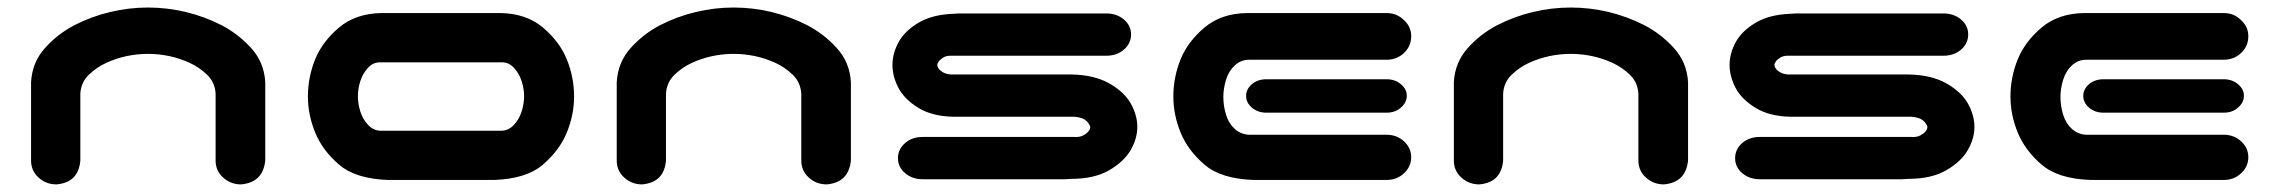

<svg xmlns="http://www.w3.org/2000/svg" viewBox="-20 -480 6043 510"><path d="M373 -460Q423.8 -460 473.1 -448.2Q522.5 -436.5 567.4 -413.6Q612.3 -390.6 647 -352.5Q681.6 -314.5 684.6 -261.7V-220.7V-53.7Q678.7 4.9 620.1 9.8Q592.8 9.8 572.8 -8.3Q552.7 -26.4 552.7 -53.7V-96.7V-231.4Q550.8 -261.7 529.8 -281.7Q508.8 -301.8 482.9 -313.5Q457 -325.2 429.2 -331.1Q401.4 -336.9 373 -336.9Q344.7 -336.9 316.9 -331.1Q289.1 -325.2 263.2 -313.5Q237.3 -301.8 216.3 -281.7Q195.3 -261.7 193.4 -231.4V-96.7V-53.7Q188.5 4.9 129.9 9.8Q102.5 9.8 82.5 -8.3Q62.5 -26.4 62.5 -53.7V-220.7V-261.7Q65.4 -314.5 99.6 -352.5Q133.8 -390.6 178.7 -413.6Q223.6 -436.5 272.9 -448.2Q322.3 -460 373 -460Z M1010.7 -2Q924.8 -4.9 880.9 -42.5Q836.9 -80.1 817.4 -127.4Q797.9 -174.8 797.9 -223.6Q797.9 -274.4 816.9 -321.8Q835.9 -369.1 880.4 -406.7Q924.8 -444.3 993.2 -445.3H1309.6Q1377.9 -444.3 1422.4 -406.7Q1466.8 -369.1 1485.8 -321.8Q1504.9 -274.4 1504.9 -223.6Q1504.9 -174.8 1485.4 -127.4Q1465.8 -80.1 1421.9 -42.5Q1377.9 -4.9 1292 -2ZM989.3 -314.5Q970.7 -314.5 957 -299.3Q943.4 -284.2 937 -264.2Q930.7 -244.1 930.7 -224.6Q930.7 -204.1 937 -184.1Q943.4 -164.1 957 -148.9Q970.7 -133.8 989.3 -132.8H1313.5Q1332 -133.8 1345.7 -148.9Q1359.4 -164.1 1365.7 -184.1Q1372.1 -204.1 1372.1 -224.6Q1372.1 -244.1 1365.7 -264.2Q1359.4 -284.2 1345.7 -299.3Q1332 -314.5 1313.5 -314.5Z M1928.7 -460Q1979.5 -460 2028.8 -448.2Q2078.1 -436.5 2123 -413.6Q2168 -390.6 2202.6 -352.5Q2237.3 -314.5 2240.2 -261.7V-220.7V-53.7Q2234.4 4.9 2175.8 9.8Q2148.4 9.8 2128.4 -8.3Q2108.4 -26.4 2108.4 -53.7V-96.7V-231.4Q2106.4 -261.7 2085.4 -281.7Q2064.5 -301.8 2038.6 -313.5Q2012.7 -325.2 1984.9 -331.1Q1957 -336.9 1928.7 -336.9Q1900.4 -336.9 1872.6 -331.1Q1844.7 -325.2 1818.8 -313.5Q1793 -301.8 1772 -281.7Q1751 -261.7 1749 -231.4V-96.7V-53.7Q1744.1 4.9 1685.5 9.8Q1658.2 9.8 1638.2 -8.3Q1618.2 -26.4 1618.2 -53.7V-220.7V-261.7Q1621.1 -314.5 1655.3 -352.5Q1689.5 -390.6 1734.4 -413.6Q1779.3 -436.5 1828.6 -448.2Q1877.9 -460 1928.7 -460Z M2984.4 -388.7Q2984.4 -364.3 2964.8 -347.7Q2946.3 -332 2918.9 -332H2505.9Q2493.2 -332 2485.4 -327.1Q2477.5 -322.3 2473.6 -316.9Q2469.7 -311.5 2469.7 -307.6Q2469.7 -302.7 2473.6 -297.4Q2477.5 -292 2485.4 -287.6Q2493.2 -283.2 2505.9 -282.2H2825.2Q2886.7 -281.2 2926.8 -258.3Q2966.8 -235.4 2983.9 -204.6Q3001 -173.8 3001 -142.6Q3001 -112.3 2983.4 -81.5Q2965.8 -50.8 2926.3 -27.8Q2886.7 -4.9 2825.2 -4.9Q2814.5 -3.9 2809.6 -3.9H2430.7Q2403.3 -3.9 2384.3 -20Q2365.2 -36.1 2365.2 -59.6Q2365.2 -84 2384.8 -100.6Q2403.3 -116.2 2430.7 -116.2H2833Q2847.7 -115.2 2856.9 -120.1Q2866.2 -125 2871.1 -130.9Q2876 -136.7 2876 -142.6Q2876 -145.5 2871.1 -152.8Q2866.2 -160.2 2856.9 -164.6Q2847.7 -168.9 2833 -169.9H2512.7Q2456.1 -170.9 2418.9 -193.8Q2381.8 -216.8 2366.2 -247.1Q2350.6 -277.3 2350.6 -307.6Q2350.6 -337.9 2366.7 -367.7Q2382.8 -397.5 2419.4 -419.4Q2456.1 -441.4 2512.7 -443.4Q2522.5 -444.3 2527.3 -444.3H2918.9Q2946.3 -444.3 2965.3 -428.2Q2984.4 -412.1 2984.4 -388.7Z M3309.6 -2Q3223.6 -4.9 3179.7 -42.5Q3135.7 -80.1 3116.2 -127.4Q3096.7 -174.8 3096.7 -223.6Q3096.7 -274.4 3115.7 -321.8Q3134.8 -369.1 3179.2 -406.7Q3223.6 -444.3 3292 -445.3H3663.1Q3690.4 -445.3 3709 -426.8Q3728.5 -409.2 3728.5 -383.8Q3728.5 -357.4 3709.5 -339.4Q3690.4 -321.3 3663.1 -321.3H3297.9Q3276.4 -321.3 3260.3 -306.6Q3244.1 -292 3236.8 -268.6Q3229.5 -245.1 3229.5 -222.7Q3229.5 -198.2 3236.8 -174.8Q3244.1 -151.4 3260.3 -137.2Q3276.4 -123 3297.9 -122.1H3663.1Q3690.4 -122.1 3709.5 -104.5Q3728.5 -86.9 3728.5 -62.5Q3728.5 -37.1 3709 -19.5Q3690.4 -2 3663.1 -2ZM3716.8 -225.6Q3716.8 -207 3700.2 -193.4Q3685.5 -180.7 3663.1 -180.7H3343.8Q3321.3 -180.7 3305.7 -193.8Q3290 -207 3290 -225.6Q3290 -243.2 3305.7 -256.8Q3321.3 -269.5 3343.8 -269.5H3663.1Q3685.5 -269.5 3701.2 -256.3Q3716.8 -243.2 3716.8 -225.6Z M4152.3 -460Q4203.1 -460 4252.4 -448.2Q4301.8 -436.5 4346.7 -413.6Q4391.6 -390.6 4426.3 -352.5Q4460.9 -314.5 4463.9 -261.7V-220.7V-53.7Q4458 4.9 4399.4 9.8Q4372.1 9.8 4352.1 -8.3Q4332 -26.4 4332 -53.7V-96.7V-231.4Q4330.1 -261.7 4309.1 -281.7Q4288.1 -301.8 4262.2 -313.5Q4236.3 -325.2 4208.5 -331.1Q4180.7 -336.9 4152.3 -336.9Q4124 -336.9 4096.2 -331.1Q4068.4 -325.2 4042.5 -313.5Q4016.6 -301.8 3995.6 -281.7Q3974.6 -261.7 3972.7 -231.4V-96.7V-53.7Q3967.8 4.9 3909.2 9.8Q3881.8 9.8 3861.8 -8.3Q3841.8 -26.4 3841.8 -53.7V-220.7V-261.7Q3844.7 -314.5 3878.9 -352.5Q3913.1 -390.6 3958 -413.6Q4002.9 -436.5 4052.2 -448.2Q4101.6 -460 4152.3 -460Z M5208 -388.7Q5208 -364.3 5188.5 -347.7Q5169.9 -332 5142.6 -332H4729.5Q4716.8 -332 4709 -327.1Q4701.2 -322.3 4697.3 -316.9Q4693.4 -311.5 4693.4 -307.6Q4693.4 -302.7 4697.3 -297.4Q4701.2 -292 4709 -287.6Q4716.8 -283.2 4729.5 -282.2H5048.8Q5110.4 -281.2 5150.4 -258.3Q5190.4 -235.4 5207.5 -204.6Q5224.6 -173.8 5224.6 -142.6Q5224.6 -112.3 5207 -81.5Q5189.5 -50.8 5149.9 -27.8Q5110.4 -4.9 5048.8 -4.9Q5038.1 -3.9 5033.2 -3.9H4654.3Q4627 -3.9 4607.9 -20Q4588.9 -36.1 4588.9 -59.6Q4588.9 -84 4608.4 -100.6Q4627 -116.2 4654.3 -116.2H5056.6Q5071.3 -115.2 5080.6 -120.1Q5089.8 -125 5094.7 -130.9Q5099.6 -136.7 5099.6 -142.6Q5099.6 -145.5 5094.7 -152.8Q5089.8 -160.2 5080.6 -164.6Q5071.3 -168.9 5056.6 -169.9H4736.3Q4679.7 -170.9 4642.6 -193.8Q4605.5 -216.8 4589.8 -247.1Q4574.2 -277.3 4574.2 -307.6Q4574.2 -337.9 4590.3 -367.7Q4606.4 -397.5 4643.1 -419.4Q4679.7 -441.4 4736.3 -443.4Q4746.1 -444.3 4751 -444.3H5142.6Q5169.9 -444.3 5189 -428.2Q5208 -412.1 5208 -388.7Z M5533.2 -2Q5447.3 -4.9 5403.3 -42.5Q5359.4 -80.1 5339.8 -127.4Q5320.3 -174.8 5320.3 -223.6Q5320.3 -274.4 5339.4 -321.8Q5358.4 -369.1 5402.8 -406.7Q5447.3 -444.3 5515.6 -445.3H5886.7Q5914.1 -445.3 5932.6 -426.8Q5952.1 -409.2 5952.1 -383.8Q5952.1 -357.4 5933.1 -339.4Q5914.1 -321.3 5886.7 -321.3H5521.5Q5500 -321.3 5483.9 -306.6Q5467.8 -292 5460.4 -268.6Q5453.1 -245.1 5453.1 -222.7Q5453.1 -198.2 5460.4 -174.8Q5467.8 -151.4 5483.9 -137.2Q5500 -123 5521.5 -122.1H5886.7Q5914.1 -122.1 5933.1 -104.5Q5952.1 -86.9 5952.1 -62.5Q5952.1 -37.1 5932.6 -19.5Q5914.1 -2 5886.7 -2ZM5940.4 -225.6Q5940.4 -207 5923.8 -193.4Q5909.2 -180.7 5886.7 -180.7H5567.4Q5544.9 -180.7 5529.3 -193.8Q5513.7 -207 5513.7 -225.6Q5513.7 -243.2 5529.3 -256.8Q5544.9 -269.5 5567.4 -269.5H5886.7Q5909.2 -269.5 5924.8 -256.3Q5940.4 -243.2 5940.4 -225.6Z"/></svg>

Font: Nico Moji
Style: Regular
Weight: 400
Version: Version 1.02